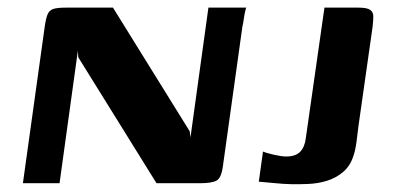

<svg xmlns="http://www.w3.org/2000/svg" viewBox="-20 -480 1029 503"><path d="M40 0 97 -409Q100 -431 104.5 -442Q109 -453 119.5 -456.5Q130 -460 152 -460H276L477 -136L479 -120L526 -460H625Q624 -458 622 -449Q620 -440 618.5 -429Q617 -418 615 -410L564 -45Q560 -14 547.5 -7Q535 0 504 0H390L185 -330L184 -347L136 0ZM919 -149Q917 -131 914 -108.5Q911 -86 906 -72Q898 -46 879.5 -30Q861 -14 837 -6.5Q813 1 786 2Q762 3 742 2.5Q722 2 702.5 0Q683 -2 658 -4L669 -83Q678 -79 698 -74.5Q718 -70 730 -70Q754 -70 766 -82Q778 -94 781 -117L830 -460H919Q942 -460 950 -454Q958 -448 958 -437Q958 -426 956 -409Z"/></svg>

Font: Genos Thin SemiBold
Style: Italic
Weight: 600
Italic angle: -8°
Version: Version 1.010